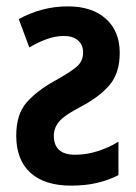

<svg xmlns="http://www.w3.org/2000/svg" viewBox="-20 -573 427 603"><path d="M193 -553Q269 -553 312.5 -514Q356 -475 356 -407Q356 -344 324.5 -306.5Q293 -269 234 -238Q182 -211 165.5 -191Q149 -171 149 -147Q149 -87 216 -87Q252 -87 287.5 -98.5Q323 -110 352 -128V-23Q321 -7 284.5 1.5Q248 10 203 10Q120 10 75.5 -30.5Q31 -71 31 -147Q31 -214 63.5 -251Q96 -288 150 -318Q204 -348 222.5 -365Q241 -382 241 -408Q241 -432 225 -446Q209 -460 181 -460Q154 -460 126.5 -450Q99 -440 72 -424L39 -513Q112 -553 193 -553Z"/></svg>

Font: Avrile Sans Condensed SemiBold
Style: Regular
Weight: 600
Width: 3
Designer: Monotype Design Team
Foundry: Monotype Imaging Inc.
Version: Version 2.001;September 10, 2019;FontCreator 11.5.0.2425 64-